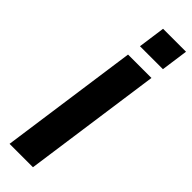

<svg xmlns="http://www.w3.org/2000/svg" viewBox="-302 -906 911 911"><g transform="rotate(45 153.5 -450.5)"><path d="M24 0 122 -697H279L181 0ZM134 -765 153 -901H307L288 -765Z"/></g></svg>

Font: Hanken Grotesk Black
Style: Italic
Weight: 900
Italic angle: -8°
Designer: Alfredo Marco Pradil
Foundry: Hanken Design Co.
Version: Version 3.013